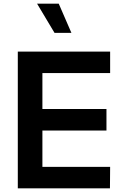

<svg xmlns="http://www.w3.org/2000/svg" viewBox="-20 -1026 677 1046"><path d="M77 0V-745H580V-628H211V-432H560V-315H211V-117H580L579 0ZM369 -847H277L182 -1006H300Z"/></svg>

Font: Plus Jakarta Text
Style: Bold
Weight: 700
Designer: Gumpita Rahayu
Foundry: Tokotype Studio
Version: Version 1.000